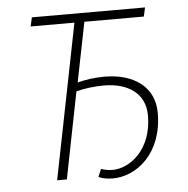

<svg xmlns="http://www.w3.org/2000/svg" viewBox="-50 -708 751 769"><g transform="rotate(-5 326.0 -323.5)"><path d="M373 12C469 12 575 -71 575 -234C575 -340 491 -397 374 -397C337 -397 294 -391 266 -383L314 -623H553L561 -659H106L98 -623H274L150 0H189L258 -348C286 -356 329 -362 369 -362C465 -362 535 -317 535 -227C535 -89 444 -22 375 -22C356 -22 341 -26 329 -30L316 1C330 8 351 12 373 12Z"/></g></svg>

Font: Source Sans Pro Light
Style: Italic
Weight: 300
Italic angle: -11°
Designer: Paul D. Hunt
Foundry: Adobe Systems Incorporated
Version: Version 3.006;hotconv 1.0.111;makeotfexe 2.5.65597